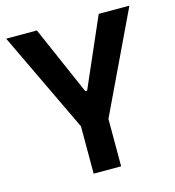

<svg xmlns="http://www.w3.org/2000/svg" viewBox="-104 -782 794 870"><g transform="rotate(-15 293.0 -346.5)"><path d="M228.5 0H357.4V-222.2L582 -693.4H438L297.4 -371.1H288.6L147.9 -693.4H3.9L228.5 -222.2Z"/></g></svg>

Font: Cascadia Mono NF
Style: Bold
Weight: 700
Monospace: yes
Designer: Aaron Bell
Foundry: Saja Typeworks
Version: Version 2404.023